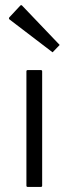

<svg xmlns="http://www.w3.org/2000/svg" viewBox="-20 -816 270 756"><path d="M146 -85Q146 -80 141 -80H89Q84 -80 84 -85V-535Q84 -540 89 -540H141Q146 -540 146 -535ZM17 -748 59 -793Q63 -798 67 -794L215 -639L187 -610L18 -739Q13 -743 17 -748Z"/></svg>

Font: Gowun Dodum
Style: Regular
Weight: 400
Designer: Yanghee Ryu
Foundry: Yanghee Ryu
Version: Version 2.000